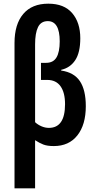

<svg xmlns="http://www.w3.org/2000/svg" viewBox="-20 -785 525 1045"><path d="M59 240V-551Q59 -653 106.5 -709Q154 -765 243 -765Q329 -765 373 -713.5Q417 -662 417 -577Q417 -499 389.5 -457.5Q362 -416 313 -405V-401Q383 -391 415 -343Q447 -295 447 -207Q447 -106 401 -48Q355 10 273 10Q237 10 215.5 1.5Q194 -7 171 -22V240ZM246 -89Q334 -89 334 -218Q334 -281 309.5 -315.5Q285 -350 237 -350H203V-443H231Q270 -443 287.5 -472.5Q305 -502 305 -560Q305 -670 240 -670Q203 -670 187 -637.5Q171 -605 171 -543V-120Q186 -106 206 -97.5Q226 -89 246 -89Z"/></svg>

Font: Noto Sans ExtraCondensed SemiBold
Style: Regular
Weight: 600
Width: 2
Designer: Monotype Design Team
Foundry: Monotype Imaging Inc.
Version: Version 2.013; ttfautohint (v1.8.4.7-5d5b)